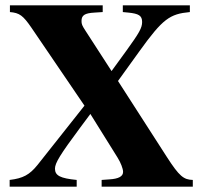

<svg xmlns="http://www.w3.org/2000/svg" viewBox="-20 -696 762 716"><path d="M699 0V-25C665 -26 649 -38 602 -111L420 -394L500 -505C587 -626 613 -644 688 -651V-676H438V-651L459 -649C497 -645 510 -638 510 -614C510 -592 499 -573 452 -508L396 -431L299 -581C286 -601 284 -606 284 -618C284 -639 296 -647 332 -649L363 -651V-676H17V-651C53 -648 66 -638 97 -593L295 -302L120 -81C90 -44 66 -31 16 -25V0H266V-25C205 -31 185 -41 185 -67C185 -88 204 -119 279 -220L317 -271L418 -109C430 -90 439 -67 439 -55C439 -38 422 -29 387 -27L359 -25V0Z"/></svg>

Font: XITS Math
Style: Bold
Weight: 700
Designer: MicroPress Inc., with final additions and corrections provided by Coen Hoffman, Elsevier (retired)
Version: Version 1.302